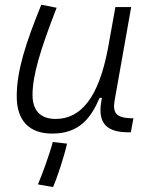

<svg xmlns="http://www.w3.org/2000/svg" viewBox="-20 -547 626 801"><path d="M198.2 10.3C309.6 10.3 358.9 -53.2 395.5 -138.7H405.3C385.7 -47.4 410.2 4.9 514.6 4.9H525.9L536.6 -53.7H523.4C466.3 -56.2 449.2 -75.7 458 -126.5L527.3 -517.6H461.4L429.7 -341.3C391.6 -144 320.3 -50.8 211.9 -50.8C149.4 -50.8 115.7 -85.4 115.7 -150.9C115.7 -232.9 148.9 -341.8 216.3 -514.6L152.3 -527.3C86.4 -365.2 49.8 -251 49.8 -145C49.8 -43.9 101.6 10.3 198.2 10.3ZM201.2 233.4C217.8 196.3 246.6 109.4 259.8 52.2L200.2 45.4C188 93.3 154.3 185.5 138.2 222.2Z"/></svg>

Font: Cascadia Mono PL Light
Style: Italic
Weight: 300
Italic angle: -10°
Monospace: yes
Designer: Aaron Bell
Foundry: Saja Typeworks
Version: Version 2404.023